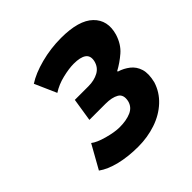

<svg xmlns="http://www.w3.org/2000/svg" viewBox="-135 -821 699 699"><g transform="rotate(-45 214.5 -471.5)"><path d="M193 -232Q141 -232 98.5 -242.5Q56 -253 30 -272L81 -363Q97 -350 133.5 -340Q170 -330 195 -330Q230 -330 254 -340.5Q278 -351 284 -376Q290 -405 271 -416Q252 -427 219 -427H136L150 -516H220Q250 -516 272 -528Q294 -540 300 -566Q305 -590 289.5 -601Q274 -612 240 -612Q216 -612 182.5 -604Q149 -596 123 -579L86 -663Q118 -684 169 -697.5Q220 -711 274 -711Q365 -711 403 -674Q441 -637 424 -578Q412 -540 386.5 -518Q361 -496 333 -481L334 -478Q357 -471 375.5 -456.5Q394 -442 401.5 -418Q409 -394 400 -357Q388 -318 357.5 -289.5Q327 -261 284 -246.5Q241 -232 193 -232Z"/></g></svg>

Font: Nunito Sans 7pt Condensed Black
Style: Italic
Weight: 900
Width: 3
Italic angle: -9°
Designer: Vernon Adams
Foundry: Vernon Adams
Version: Version 3.101;gftools[0.9.27]